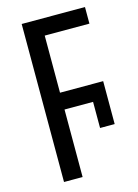

<svg xmlns="http://www.w3.org/2000/svg" viewBox="-110 -776 603 838"><g transform="rotate(-15 191.0 -357.0)"><path d="M73 0H157V-305H286V-187H352V-381H157V-639H359V-714H73Z"/></g></svg>

Font: Noto Sans UI Condensed
Style: Regular
Weight: 400
Width: 3
Designer: Monotype Design Team
Foundry: Monotype Imaging Inc.
Version: Version 1.901